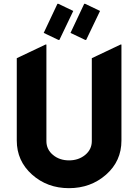

<svg xmlns="http://www.w3.org/2000/svg" viewBox="-20 -982 728 1012"><path d="M428.7 -961.9 507.3 -924.3 434.1 -771.5H429.2L351.6 -808.6L423.8 -961.9ZM287.6 -961.9 366.2 -924.3 293 -771.5H288.1L210.4 -808.6L282.7 -961.9ZM68.4 -241.2V-675.3L219.7 -747.1H224.6V-238.3Q224.6 -193.8 259.8 -165Q293.9 -136.7 344 -136.7Q394 -136.7 429 -165.5Q463.9 -194.3 463.9 -238.3V-675.3L615.2 -747.1H620.1V-241.2Q620.1 -132.8 539.1 -61.5Q458 9.8 343.5 9.8Q229 9.8 148.7 -62Q68.4 -133.8 68.4 -241.2Z"/></svg>

Font: Nova Round
Style: Bold
Weight: 700
Designer: Wojciech Kalinowski "wmk69" (wmk69@o2.pl)
Foundry: Wojciech Kalinowski "wmk69" (wmk69@o2.pl)
Version: Version 3.1.0; 2021-05-23